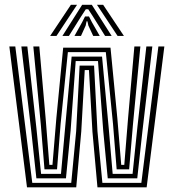

<svg xmlns="http://www.w3.org/2000/svg" viewBox="-20 -798 740 818"><path d="M95 0 19.8 -600H45.2L117.5 -19H283.5L304.5 -239L319.2 -518.5H380.8L395.2 -239L416.2 -19H582.2L654.8 -600H680.2L604.8 0H395.2L373.8 -237.2L359 -499.5H341L326.2 -237.2L304.8 0ZM135 -38.2 113.2 -239.8 71 -600H96.5L135 -253L155 -57.2H239.8L257.5 -254.5L285.2 -556.8H414.8L443 -254.5L460 -57.2H544.8L565 -252.5L603.5 -600H629L586.8 -239.2L564.8 -38.2H439L419.8 -240.8L397.5 -537.8H302.5L280.8 -241L261 -38.2ZM169.5 -76.5 153.8 -268.5 122 -600H147.5L174.5 -293.2L190.2 -95.5H203.5L220 -293.5L249.2 -595H450.8L480 -293.5L496.5 -95.5H509.5L525.5 -293L552.5 -600H578L546.5 -268L530.2 -76.5H477L461.5 -269.8L430.8 -576H269.2L238.2 -269.8L223 -76.5ZM193.5 -644.8 282 -777.5H308.2L220.5 -644.8ZM245.8 -644.8 330 -777.5H371.2L455.8 -644.8H427.8L376.8 -726.5L356 -758.5H345.5L324.5 -726.2L273.5 -644.8ZM297.2 -644.8 330 -703.5 342.2 -727.8H359.2L371.5 -703.5L405 -644.8H377.2L356.5 -689L352.5 -707.2H348.8L345 -689L325 -644.8ZM481 -644.8 393.2 -777.5H419.5L508 -644.8Z"/></svg>

Font: Big Shoulders Inline Display Thin ExtraBold
Style: Regular
Weight: 800
Version: Version 2.002